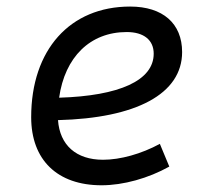

<svg xmlns="http://www.w3.org/2000/svg" viewBox="-20 -547 626 577"><path d="M289.6 -66.9C209 -66.9 159.7 -110.8 154.3 -186C389.2 -191.9 527.3 -264.6 527.3 -390.6C527.3 -476.6 469.2 -527.3 371.1 -527.3C190.4 -527.3 73.7 -397.5 73.7 -194.8C73.7 -66.4 152.3 9.8 285.2 9.8C350.6 9.8 425.8 -11.2 488.8 -46.4L460.4 -114.7C404.8 -84.5 341.8 -66.9 289.6 -66.9ZM157.7 -253.4C174.8 -375.5 251 -450.7 360.8 -450.7C412.6 -450.7 441.9 -426.3 441.9 -385.7C441.9 -305.2 338.9 -258.8 157.7 -253.4Z"/></svg>

Font: Cascadia Code SemiLight
Style: Italic
Weight: 350
Italic angle: -10°
Monospace: yes
Designer: Aaron Bell
Foundry: Saja Typeworks
Version: Version 2404.023